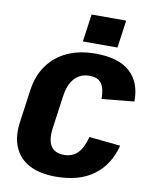

<svg xmlns="http://www.w3.org/2000/svg" viewBox="-99 -998 863 1082"><g transform="rotate(10 332.0 -456.5)"><path d="M295 11Q204 11 144 -20.5Q84 -52 58 -112.5Q32 -173 44 -258L70 -445Q82 -529 125 -588.5Q168 -648 237 -679.5Q306 -711 397 -711Q529 -711 594.5 -652Q660 -593 659 -483L474 -465Q474 -525 453.5 -553.5Q433 -582 385 -582Q334 -582 301 -547.5Q268 -513 258 -444L232 -258Q222 -187 244.5 -152.5Q267 -118 319 -118Q368 -118 398 -148.5Q428 -179 444 -242L623 -224Q594 -111 511.5 -50Q429 11 295 11ZM534 -924 512 -766H314L336 -924Z"/></g></svg>

Font: Pathway Extreme SemiCondensed ExtraBold
Style: Italic
Weight: 800
Width: 4
Italic angle: -8°
Version: Version 1.001;gftools[0.9.26]